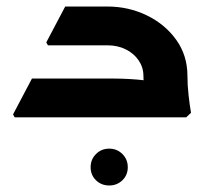

<svg xmlns="http://www.w3.org/2000/svg" viewBox="-20 -360 656 589"><path d="M420 -127Q420 -153 405.5 -174.5Q391 -196 366 -208.5Q341 -221 309 -221H166V-232L180 -340H309Q374 -340 430 -313Q486 -286 520.5 -238Q555 -190 555 -127ZM25 0 20 -9 78 -119H247V0ZM78 0V-119H329Q354 -119 378.5 -117.5Q403 -116 419 -114Q435 -112 435 -112V0ZM127 -221 122 -230 180 -340H299V-221ZM432 0Q427 -34 423.5 -67.5Q420 -101 420 -127H555Q555 -99 558.5 -68Q562 -37 566 -14L551 0ZM315 209Q291 209 274.5 193Q258 177 258 153Q258 129 274.5 112.5Q291 96 315 96Q339 96 355.5 112.5Q372 129 372 153Q372 177 355.5 193Q339 209 315 209Z"/></svg>

Font: Fustat ExtraBold
Style: Regular
Weight: 800
Designer: Mohamed Gaber, Khaled Hosny, Laura Garcia Mut
Foundry: Kief Type Foundry, Alif Type Foundry, Hard Type Foundry
Version: Version 1.007